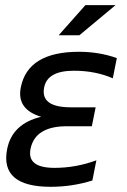

<svg xmlns="http://www.w3.org/2000/svg" viewBox="-20 -718 492 743"><path d="M416.5 -415Q349.1 -444.3 266.1 -444.3Q163.6 -444.3 150.9 -379.9Q135.3 -302.7 254.9 -302.7H350.1L335.4 -229.5H238.8Q115.7 -229.5 98.1 -141.6Q83.5 -68.4 190.9 -68.4Q273.9 -68.4 353 -97.7L337.4 -19.5Q259.3 4.9 176.3 4.9Q-21.5 4.9 7.8 -141.6Q27.3 -239.3 139.2 -266.1Q43.5 -294.9 60.5 -379.9Q87.9 -517.6 285.6 -517.6Q363.8 -517.6 432.1 -493.2ZM310.5 -698.2H427.2L287.1 -581.5H207Z"/></svg>

Font: Sansation
Style: Italic
Weight: 400
Designer: Bernd Montag
Version: Version 1.301